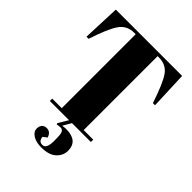

<svg xmlns="http://www.w3.org/2000/svg" viewBox="-262 -831 1208 1208"><g transform="rotate(45 341.5 -227.5)"><path d="M636 -700 646 -449H627Q583 -582 549 -630.5Q515 -679 451 -679H439V-21H524V0H356L324 55Q345 52 357 52Q462 52 462 141Q462 182 429 213.5Q396 245 326 245Q280 245 251.5 226.5Q223 208 223 183Q223 158 235 146Q247 134 266 134Q300 134 312 172L286 192Q286 206 294 217.5Q302 229 320.5 229Q339 229 347.5 211.5Q356 194 356 157.5Q356 121 354 106Q351 70 324 70Q310 70 294 74L291 65L330 0H159V-21H244V-679H231Q167 -679 132 -628.5Q97 -578 55 -449H36L46 -700Z"/></g></svg>

Font: Abril Fatface
Style: Regular
Weight: 400
Designer: Veronika Burian, Jos Scaglione
Foundry: TypeTogether
Version: Version 1.001